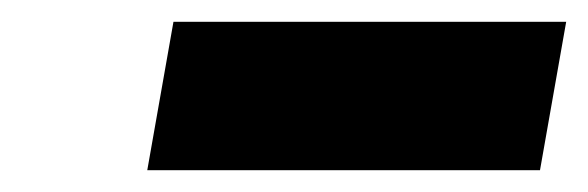

<svg xmlns="http://www.w3.org/2000/svg" viewBox="-20 -666 539 176"><path d="M139 -646H499L475 -510H115Z"/></svg>

Font: Overused Grotesk Black
Style: Italic
Weight: 900
Italic angle: -10°
Version: Version 0.003